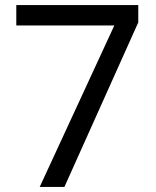

<svg xmlns="http://www.w3.org/2000/svg" viewBox="-20 -734 612 754"><path d="M136 0 429 -634H44V-714H523V-646L233 0Z"/></svg>

Font: Noto Sans Gunjala Gondi Semibold
Style: Regular
Weight: 600
Designer: Ek Type
Foundry: Ek Type
Version: Version 1.004; ttfautohint (v1.8.4.7-5d5b)